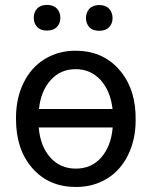

<svg xmlns="http://www.w3.org/2000/svg" viewBox="-20 -742 608 772"><path d="M44.4 -269Q44.4 -346.7 74.5 -408.4Q104.5 -470.2 159.4 -504.2Q214.4 -538.1 284.2 -538.1Q387.7 -538.1 453.6 -468.3Q519.5 -398.4 524.9 -286.6L525.4 -258.3Q525.4 -181.2 495.1 -119.1Q464.8 -57.1 410.2 -23.7Q355.5 9.8 285.2 9.8Q176.8 9.8 110.6 -65.2Q44.4 -140.1 44.4 -262.7ZM433.1 -229.5H135.7Q142.1 -153.8 182.1 -108.9Q222.2 -64 285.2 -64Q348.1 -64 387.5 -109.4Q426.8 -154.8 433.1 -229.5ZM284.2 -463.9Q223.1 -463.9 183.6 -419.7Q144 -375.5 136.7 -303.7H432.6Q423.8 -377.4 384 -420.7Q344.2 -463.9 284.2 -463.9ZM115.7 -670.4Q115.7 -692.4 129.2 -707.3Q142.6 -722.2 168.9 -722.2Q195.3 -722.2 209 -707.3Q222.7 -692.4 222.7 -670.4Q222.7 -648.4 209 -633.8Q195.3 -619.1 168.9 -619.1Q142.6 -619.1 129.2 -633.8Q115.7 -648.4 115.7 -670.4ZM325.7 -669.4Q325.7 -691.4 339.1 -706.5Q352.5 -721.7 378.9 -721.7Q405.3 -721.7 418.9 -706.5Q432.6 -691.4 432.6 -669.4Q432.6 -647.5 418.9 -632.8Q405.3 -618.2 378.9 -618.2Q352.5 -618.2 339.1 -632.8Q325.7 -647.5 325.7 -669.4Z"/></svg>

Font: APIMedia Roboto
Style: Regular
Weight: 400
Designer: Google
Version: Version 2.137; 2017